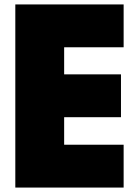

<svg xmlns="http://www.w3.org/2000/svg" viewBox="-20 -845 620 865"><path d="M49 -825H537V-632H269V-510H525V-317H269V-193H537V0H49Z"/></svg>

Font: Spartan MB
Style: Regular
Weight: 900
Designer: Matt Bailey
Foundry: Matt Bailey
Version: Version 001.001